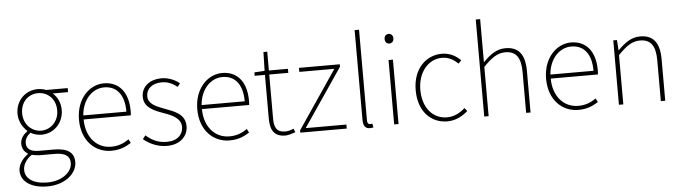

<svg xmlns="http://www.w3.org/2000/svg" viewBox="-57 -1051 5562 1565"><g transform="rotate(-5 2724.0 -268.5)"><path d="M275 257C423 257 518 169 518 80C518 -1 465 -38 349 -38H232C151 -38 129 -71 129 -111C129 -147 151 -172 175 -191C199 -176 234 -167 264 -167C366 -167 445 -249 445 -354C445 -414 420 -463 383 -494H509V-527H333C318 -533 294 -540 264 -540C163 -540 83 -461 83 -354C83 -290 117 -238 150 -209V-205C127 -189 92 -156 92 -108C92 -68 112 -40 139 -24V-20C90 15 59 64 59 110C59 198 141 257 275 257ZM264 -200C188 -200 121 -263 121 -354C121 -449 186 -507 264 -507C343 -507 408 -448 408 -354C408 -263 341 -200 264 -200ZM277 225C162 225 97 177 97 107C97 68 118 24 170 -11C199 -4 227 -2 234 -2H354C437 -2 481 22 481 84C481 153 403 225 277 225Z M819 13C897 13 942 -13 982 -37L966 -68C926 -39 881 -20 821 -20C697 -20 616 -122 616 -261H1002C1004 -275 1004 -286 1004 -297C1004 -453 927 -540 805 -540C688 -540 578 -434 578 -262C578 -90 686 13 819 13ZM616 -294C627 -427 711 -507 805 -507C904 -507 969 -437 969 -294Z M1275 13C1386 13 1447 -55 1447 -133C1447 -236 1356 -262 1272 -294C1209 -318 1149 -342 1149 -405C1149 -457 1189 -507 1276 -507C1331 -507 1368 -485 1403 -459L1424 -486C1387 -518 1331 -540 1278 -540C1169 -540 1112 -476 1112 -403C1112 -312 1198 -282 1278 -253C1340 -231 1410 -200 1410 -131C1410 -71 1365 -20 1277 -20C1199 -20 1150 -50 1106 -88L1083 -59C1130 -20 1196 13 1275 13Z M1787 13C1865 13 1910 -13 1950 -37L1934 -68C1894 -39 1849 -20 1789 -20C1665 -20 1584 -122 1584 -261H1970C1972 -275 1972 -286 1972 -297C1972 -453 1895 -540 1773 -540C1656 -540 1546 -434 1546 -262C1546 -90 1654 13 1787 13ZM1584 -294C1595 -427 1679 -507 1773 -507C1872 -507 1937 -437 1937 -294Z M2244 13C2262 13 2295 4 2326 -7L2314 -37C2295 -28 2267 -20 2247 -20C2170 -20 2155 -67 2155 -135V-494H2311V-527H2155V-681H2124L2120 -527L2036 -522V-494H2120V-140C2120 -48 2146 13 2244 13Z M2366 0H2746V-33H2413L2735 -507V-527H2401V-494H2688L2366 -19Z M2934 13C2949 13 2955 11 2964 9L2957 -22C2946 -20 2942 -20 2938 -20C2924 -20 2916 -31 2916 -53V-794H2880V-59C2880 -8 2900 13 2934 13Z M3134 0H3170V-527H3134ZM3153 -660C3173 -660 3189 -675 3189 -701C3189 -723 3173 -739 3153 -739C3132 -739 3117 -723 3117 -701C3117 -675 3132 -660 3153 -660Z M3569 13C3637 13 3693 -18 3737 -57L3716 -83C3679 -48 3628 -20 3570 -20C3450 -20 3371 -118 3371 -262C3371 -407 3458 -507 3570 -507C3624 -507 3666 -481 3701 -448L3724 -474C3689 -507 3642 -540 3570 -540C3443 -540 3333 -439 3333 -262C3333 -88 3435 13 3569 13Z M3871 0H3907V-403C3974 -472 4022 -507 4087 -507C4177 -507 4214 -450 4214 -334V0H4250V-339C4250 -475 4199 -540 4091 -540C4018 -540 3963 -498 3907 -441V-560V-794H3871Z M4641 13C4719 13 4764 -13 4804 -37L4788 -68C4748 -39 4703 -20 4643 -20C4519 -20 4438 -122 4438 -261H4824C4826 -275 4826 -286 4826 -297C4826 -453 4749 -540 4627 -540C4510 -540 4400 -434 4400 -262C4400 -90 4508 13 4641 13ZM4438 -294C4449 -427 4533 -507 4627 -507C4726 -507 4791 -437 4791 -294Z M4973 0H5009V-403C5076 -472 5124 -507 5189 -507C5279 -507 5316 -450 5316 -334V0H5352V-339C5352 -475 5301 -540 5193 -540C5120 -540 5065 -498 5011 -443H5009L5003 -527H4973Z"/></g></svg>

Font: Harano Aji Gothic K1 ExtraLight
Style: Regular
Weight: 250
Foundry: Masamichi Hosoda
Version: HaranoAjiGothicK1-ExtraLight version 20230610;ttx 4.39.4